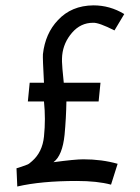

<svg xmlns="http://www.w3.org/2000/svg" viewBox="-20 -676 516 710"><path d="M390.6 6.8Q339.8 -6.8 263.7 -6.8Q131.8 -6.8 43.9 13.7L41 -53.7Q55.7 -57.6 81.1 -67.4Q86.9 -69.3 98.6 -80.1Q136.7 -113.3 142.6 -170.9Q149.4 -236.3 142.6 -300.8H83L89.8 -370.1H142.6Q137.7 -460 138.7 -475.6Q147.5 -552.7 194.3 -601.6Q244.1 -655.3 325.2 -656.2Q386.7 -656.2 439.5 -624L403.3 -563.5Q345.7 -592.8 324.2 -591.8Q278.3 -591.8 246.6 -555.2Q214.8 -518.6 210 -471.7Q208 -450.2 210.9 -420.9Q212.9 -394.5 215.8 -370.1H351.6L344.7 -300.8Q226.6 -300.8 225.6 -300.8Q224.6 -240.2 218.8 -177.7Q210.9 -100.6 177.7 -76.2Q257.8 -86.9 288.1 -86.9Q356.4 -86.9 415 -70.3Z"/></svg>

Font: Puritan
Style: Italic
Weight: 400
Version: 2.0a